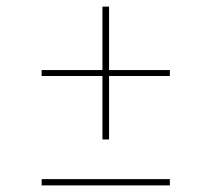

<svg xmlns="http://www.w3.org/2000/svg" viewBox="-20 -561 640 581"><path d="M290 -139V-331H106V-349H290V-541H310V-349H494V-331H310V-139ZM106 0V-19H494V0Z"/></svg>

Font: Iosevka Curly Slab ThEx
Style: Regular
Weight: 100
Width: 7
Monospace: yes
Designer: Belleve Invis
Foundry: Belleve Invis
Version: Version 11.1.0; ttfautohint (v1.8.3)